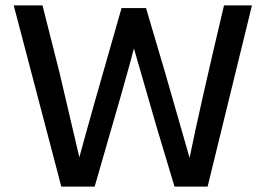

<svg xmlns="http://www.w3.org/2000/svg" viewBox="-20 -694 987 714"><path d="M332 0H208L31 -674H138L201 -425L275 -109Q317 -264 432 -664H523L594 -424L685 -107Q721 -285 813 -674H917L752 0H629L565 -213L478 -514Q460 -440 332 0Z"/></svg>

Font: Hind Jalandhar Medium
Style: Regular
Weight: 500
Designer: Namrata Goyal
Foundry: Indian Type Foundry
Version: Version 0.702;PS 1.0;hotconv 1.0.81;makeotf.lib2.5.63406